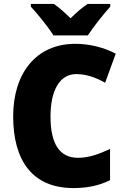

<svg xmlns="http://www.w3.org/2000/svg" viewBox="-20 -947 637 977"><path d="M252 -767H427C455 -810 509 -878 541 -913V-927H426C397 -908 371 -885 339 -854C307 -885 283 -907 254 -927H137V-913C170 -878 226 -809 252 -767ZM368 -570C421 -570 468 -552 515 -526L569 -674C501 -709 430 -724 363 -724C162 -724 47 -572 47 -355C47 -131 144 10 354 10C423 10 483 -2 540 -30V-189C486 -164 434 -144 377 -144C283 -144 237 -215 237 -354C237 -489 285 -570 368 -570Z"/></svg>

Font: Noto Sans Arabic SemCond Blk
Style: Regular
Weight: 900
Width: 4
Designer: Monotype Design Team, Nadine Chahine, Nizar Qandah and Khaled Hosny
Foundry: Monotype Imaging Inc.
Version: Version 2.012